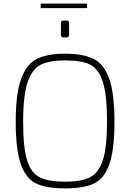

<svg xmlns="http://www.w3.org/2000/svg" viewBox="-20 -1036 719 1062"><path d="M67 -362Q67 -519 97 -600.5Q127 -682 184.5 -710.5Q242 -739 340 -739Q440 -739 497.5 -710.5Q555 -682 584 -601Q613 -520 613 -362Q613 -205 584 -125.5Q555 -46 498 -20Q441 6 340 6Q239 6 182 -20Q125 -46 96 -125.5Q67 -205 67 -362ZM572 -362Q572 -511 548.5 -583.5Q525 -656 477.5 -679Q430 -702 340 -702Q255 -702 206.5 -678.5Q158 -655 133 -582Q108 -509 108 -362Q108 -219 130 -149Q152 -79 200 -55Q248 -31 340 -31Q429 -31 477 -55Q525 -79 548.5 -149.5Q572 -220 572 -362ZM317 -842V-909Q317 -922 330 -922H349Q362 -922 362 -909V-842Q362 -836 358 -832.5Q354 -829 349 -829H330Q324 -829 320.5 -833Q317 -837 317 -842ZM205 -1016H461V-991H205Z"/></svg>

Font: Exo ExtraLight
Style: Regular
Weight: 275
Designer: Natanael Gama
Foundry: Natanael Gama
Version: Version 1.500; ttfautohint (v1.6)